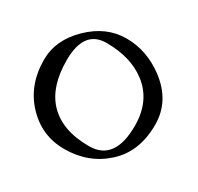

<svg xmlns="http://www.w3.org/2000/svg" viewBox="-145 -841 1055 1023"><g transform="rotate(30 382.5 -330.0)"><path d="M362.8 7.8Q224.1 7.8 128.2 -94Q32.2 -195.8 32.2 -351.1Q32.2 -472.7 132.8 -570.6Q233.4 -668.5 356.9 -668.5Q484.4 -668.5 593.3 -585.9Q718.8 -490.2 718.8 -346.2Q718.8 -180.2 615.2 -86.4Q511.7 7.8 362.8 7.8ZM469.7 -71.3Q627.9 -71.3 627.9 -287.6Q627.9 -440.4 521 -522.5Q426.3 -594.7 276.9 -594.7Q138.2 -594.7 138.2 -409.2Q138.2 -246.6 218.3 -161.6Q304.2 -71.3 469.7 -71.3Z"/></g></svg>

Font: Balgruf
Style: Regular
Weight: 500
Designer: Paul James MIller
Foundry: High-Logic / Made with FontCreator
Version: Version 1.201;March 28, 2021;FontCreator 13.0.0.2683 64-bit